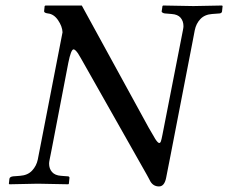

<svg xmlns="http://www.w3.org/2000/svg" viewBox="-20 -667 828 697"><path d="M583 -21Q576.7 9.8 557.1 9.8Q533.7 9.8 522.9 -14.2Q521.5 -17.1 518.1 -23.2Q514.6 -29.3 513.2 -32.2L273.9 -455.1Q272 -458.5 263.2 -473.1Q252.9 -487.8 247.1 -487.8Q237.8 -487.8 228 -439L168 -127Q166.5 -120.1 164.1 -107.4Q161.6 -94.7 160.2 -87.9Q158.2 -78.1 158.2 -73.2Q158.2 -54.7 168.9 -42.5Q179.7 -30.3 201.2 -28.8Q205.1 -28.3 213.6 -27.8Q222.2 -27.3 226.1 -26.9Q230 -26.9 231 -24.9Q233.4 -22.5 231.9 -19L230 0L228 2Q138.2 0 124 0H110.8Q90.3 0 14.2 2L12.2 0Q12.7 -2.9 13.2 -9Q13.7 -15.1 14.2 -18.1Q15.6 -25.4 27.8 -26.9Q31.7 -27.3 40.5 -27.8Q49.3 -28.3 53.2 -28.8Q80.6 -30.8 96.4 -47.6Q112.3 -64.5 117.2 -87.9Q118.7 -94.7 121.1 -108.2Q123.5 -121.6 125 -127.9L207 -549.8Q206.1 -571.3 190.7 -593.8Q175.3 -616.2 153.8 -618.2Q140.1 -620.1 140.1 -626Q140.6 -628.9 141.1 -635.5Q141.6 -642.1 142.1 -645L145 -647H276.9L520 -203.1Q525.9 -193.8 533.4 -180.2Q541 -166.5 543.9 -162.1Q553.2 -147.9 558.1 -147.9Q562 -147.9 564.2 -154.3Q566.4 -160.6 569.8 -178.2L636.2 -517.1Q637.7 -523.4 640.1 -537.1Q642.6 -550.8 644 -557.1Q646 -566.9 646 -571.8Q646 -590.3 635.7 -602.5Q625.5 -614.7 603 -616.2Q599.1 -616.7 591.1 -617.2Q583 -617.7 579.1 -618.2Q575.2 -618.2 570.8 -620.6Q566.4 -623 566.9 -626Q567.4 -628.9 568.4 -635.5Q569.3 -642.1 569.8 -645L571.8 -647Q661.6 -645 682.1 -645Q696.3 -645 786.1 -647L788.1 -645Q787.6 -642.1 787.1 -635.5Q786.6 -628.9 786.1 -626Q786.1 -622.6 783 -620.4Q779.8 -618.2 776.9 -618.2Q772.5 -617.7 763.4 -617.2Q754.4 -616.7 750 -616.2Q723.1 -614.3 707.5 -597.9Q691.9 -581.5 687 -557.1Q685.5 -550.3 683.1 -536.6Q680.7 -522.9 679.2 -516.1L599.1 -103Q596.7 -89.8 591.1 -62.3Q585.4 -34.7 583 -21Z"/></svg>

Font: Common Serif
Style: Italic
Weight: 400
Italic angle: -12°
Designer: Philipp H. Poll, Khaled Hosny
Foundry: Stefan Peev, Context Ltd.
Version: Version 1.026